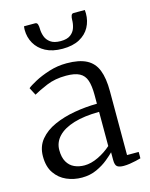

<svg xmlns="http://www.w3.org/2000/svg" viewBox="-119 -861 742 947"><g transform="rotate(-15 252.0 -387.5)"><path d="M181 10Q139.5 10 103.2 -5.8Q67 -21.5 44 -54.8Q21 -88 21 -140.5Q21 -191 49.8 -225.8Q78.5 -260.5 125.8 -281.5Q173 -302.5 230.2 -312.5Q287.5 -322.5 345.5 -323V-367.5Q345.5 -414.5 336 -442.5Q326.5 -470.5 302.2 -483.2Q278 -496 233.5 -496Q177.5 -496 134 -477.8Q90.5 -459.5 64.5 -444.5L44.5 -483Q56 -493 87.5 -510Q119 -527 162.2 -540.8Q205.5 -554.5 252 -554.5Q315.5 -554.5 353.2 -535Q391 -515.5 407.2 -474Q423.5 -432.5 423.5 -366V-40H483V-7.5Q472.5 -4.5 457.5 -1Q442.5 2.5 426 5Q409.5 7.5 394.5 7.5Q372.5 7.5 361.8 0Q351 -7.5 351 -34.5V-73.5Q339.5 -61.5 315.2 -41.5Q291 -21.5 257 -5.8Q223 10 181 10ZM208.5 -45Q242 -45 279 -62.8Q316 -80.5 345.5 -107V-281.5Q269 -281 215.8 -264.8Q162.5 -248.5 134.8 -219Q107 -189.5 107 -150Q107 -113 120.5 -89.5Q134 -66 157.2 -55.5Q180.5 -45 208.5 -45ZM153.5 -785Q163.5 -785 166.5 -775.5Q169.5 -766 169.5 -754Q169.5 -734 176.5 -714Q183.5 -694 201.8 -680.8Q220 -667.5 253.5 -667.5Q286.5 -667.5 304 -680.8Q321.5 -694 328 -714Q334.5 -734 334.5 -754Q334.5 -766 337.8 -775.5Q341 -785 350.5 -785H407.5Q407.5 -780.5 408 -776Q408.5 -771.5 408.5 -767Q408.5 -729 391.5 -697.5Q374.5 -666 339.8 -647.2Q305 -628.5 253 -628.5Q201.5 -628.5 166.5 -647.2Q131.5 -666 113.5 -697.5Q95.5 -729 95.5 -767Q95.5 -771.5 96 -776Q96.5 -780.5 97 -785Z"/></g></svg>

Font: Merriweather 48pt Light
Style: Regular
Weight: 300
Version: Version 2.100